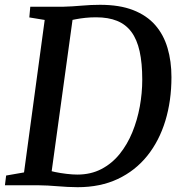

<svg xmlns="http://www.w3.org/2000/svg" viewBox="-26 -771 752 799"><path d="M100 -743H237Q274.5 -744 313.5 -747.5Q352.5 -751 390.5 -751Q471.5 -751 528 -729Q584.5 -707 619.8 -666.8Q655 -626.5 671.2 -571.2Q687.5 -516 687.5 -450Q687.5 -351.5 662 -268Q636.5 -184.5 586.8 -122.5Q537 -60.5 464.2 -26.2Q391.5 8 297 8Q275.5 8 254.8 6.8Q234 5.5 213.5 4Q193 2.5 173.2 1.2Q153.5 0 134.5 0H-5.5L-0.5 -40.5L74 -53.5L160 -688L96 -698.5ZM184 -22 170.5 -64Q180.5 -60 203 -55.2Q225.5 -50.5 250.8 -47.5Q276 -44.5 295.5 -44.5Q352 -44.5 396 -67.5Q440 -90.5 472 -130.2Q504 -170 524.8 -220.8Q545.5 -271.5 555.8 -327.8Q566 -384 566 -439.5Q566 -508.5 555 -557.8Q544 -607 520.8 -638.2Q497.5 -669.5 461.2 -684.2Q425 -699 373.5 -699Q351 -699 329.5 -696.8Q308 -694.5 290.8 -691.2Q273.5 -688 263 -685L280 -718.5Z"/></svg>

Font: Merriweather 24pt Medium
Style: Italic
Weight: 500
Italic angle: -7.8°
Version: Version 2.101